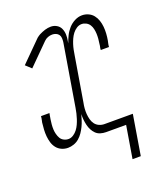

<svg xmlns="http://www.w3.org/2000/svg" viewBox="-129 -628 759 875"><g transform="rotate(-20 250.0 -190.5)"><path d="M363 157 389 0H292Q278 0 265 -4Q252 -8 243 -17Q234 -26 228 -37.5Q222 -49 219 -62Q216 -75 214.5 -88.5Q213 -102 214 -116Q210 -102 205.5 -88Q201 -74 194.5 -60.5Q188 -47 179.5 -34.5Q171 -22 159.5 -12Q148 -2 133.5 3Q119 8 105 8Q89 8 74.5 1.5Q60 -5 50.5 -17Q41 -29 36.5 -44Q32 -59 30.5 -75Q29 -91 30 -107.5Q31 -124 33 -141Q34 -145 35 -150Q36 -155 37 -160Q37 -162 37.5 -164.5Q38 -167 38 -170H79Q78 -167 78 -164.5Q78 -162 77 -160Q76 -155 75.5 -150.5Q75 -146 74 -142Q72 -130 71 -117.5Q70 -105 70.5 -93.5Q71 -82 74 -70.5Q77 -59 82.5 -49.5Q88 -40 98.5 -34.5Q109 -29 121 -29Q133 -29 144.5 -36.5Q156 -44 164 -54.5Q172 -65 177.5 -77Q183 -89 187 -101.5Q191 -114 194 -126.5Q197 -139 199 -152L249 -453Q250 -462 249.5 -471.5Q249 -481 244 -488Q239 -495 230.5 -498.5Q222 -502 213 -502Q202 -502 191.5 -498Q181 -494 173 -486L75 -388L48 -413L146 -511Q150 -514 154 -517Q158 -520 162 -522Q176 -529 190 -533.5Q204 -538 219 -538Q234 -538 247 -530.5Q260 -523 266 -509.5Q272 -496 272.5 -480.5Q273 -465 270 -450L268 -439Q274 -456 282.5 -473.5Q291 -491 304 -505.5Q317 -520 334.5 -529Q352 -538 370 -538Q386 -538 400.5 -531.5Q415 -525 424.5 -513Q434 -501 439 -486Q444 -471 445.5 -455Q447 -439 446 -422.5Q445 -406 442 -389Q441 -385 440 -380Q439 -375 438 -370Q438 -368 437.5 -365.5Q437 -363 437 -360H397Q397 -363 397.5 -365.5Q398 -368 398 -370Q399 -375 400 -379.5Q401 -384 401 -388Q403 -400 404 -412.5Q405 -425 404.5 -436.5Q404 -448 401.5 -459.5Q399 -471 393 -480.5Q387 -490 376.5 -495.5Q366 -501 355 -501Q342 -501 330.5 -493.5Q319 -486 311 -475.5Q303 -465 297.5 -453Q292 -441 288 -428.5Q284 -416 281.5 -403.5Q279 -391 277 -378L241 -162Q238 -148 237 -134.5Q236 -121 237 -107.5Q238 -94 241.5 -81Q245 -68 252.5 -58Q260 -48 272 -42.5Q284 -37 298 -37H435L403 157Z"/></g></svg>

Font: Iosevka Slab Extralight
Style: Italic
Weight: 200
Italic angle: -9°
Monospace: yes
Designer: Belleve Invis
Foundry: Belleve Invis
Version: Version 11.1.1; ttfautohint (v1.8.3)